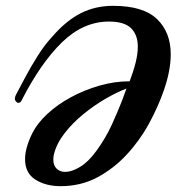

<svg xmlns="http://www.w3.org/2000/svg" viewBox="-20 -633 606 659"><path d="M188 6Q137 6 101.5 -16.5Q66 -39 66 -87Q66 -125 91 -176Q108 -210 142.5 -242Q177 -274 223 -299Q269 -324 321 -339Q373 -354 425 -354Q438 -388 445.5 -418Q453 -448 453 -473Q453 -513 430 -536Q407 -559 354 -559Q266 -559 193 -488Q120 -417 55 -290Q51 -280 43 -280Q39 -280 35 -284.5Q31 -289 31 -295Q31 -300 35 -308Q48 -333 67 -368.5Q86 -404 109.5 -441.5Q133 -479 161 -509Q207 -562 257 -587.5Q307 -613 368 -613Q472 -613 519 -567.5Q566 -522 566 -447Q566 -390 542 -322Q523 -267 491.5 -209Q460 -151 415 -102.5Q370 -54 313.5 -24Q257 6 188 6ZM204 -43Q226 -43 254.5 -60Q283 -77 310 -114Q343 -159 364.5 -206.5Q386 -254 399 -288L414 -329Q382 -317 343 -294.5Q304 -272 266.5 -241.5Q229 -211 201.5 -175.5Q174 -140 165 -103Q164 -99 163.5 -94.5Q163 -90 163 -85Q163 -65 174.5 -54Q186 -43 204 -43Z"/></svg>

Font: Praise
Style: Regular
Weight: 400
Designer: Robert E. Leuschke
Foundry: Robert E. Leuschke
Version: Version 1.100; ttfautohint (v1.8.3)